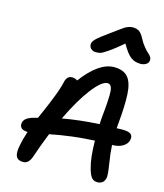

<svg xmlns="http://www.w3.org/2000/svg" viewBox="-140 -1096 1019 1195"><g transform="rotate(15 370.0 -499.0)"><path d="M383.8 -784.2Q362.3 -784.2 349.9 -797.1Q337.4 -810.1 339.8 -829.1Q342.3 -843.3 360.1 -860.8Q377.9 -878.4 440.9 -923.8Q457.5 -935.5 482.7 -954.1Q507.8 -972.7 516.1 -977.8Q524.4 -982.9 537.8 -988Q551.3 -993.2 565.9 -993.2Q592.3 -993.2 608.2 -981.9Q624 -970.7 638.2 -942.9Q652.8 -915 670.4 -893.6Q688 -872.1 699.5 -862.8Q710.9 -853.5 717.3 -842.3Q723.6 -831.1 721.2 -817.9Q718.3 -803.2 703.6 -794.7Q689 -786.1 668.9 -786.1Q632.3 -786.1 606.2 -805.9Q580.1 -825.7 546.9 -883.8Q492.7 -837.4 458.7 -814.5Q424.8 -791.5 412.4 -787.8Q399.9 -784.2 383.8 -784.2ZM600.1 -4.9Q576.2 -4.9 562.5 -22.5Q548.8 -40 538.1 -82Q521.5 -140.6 520 -251Q376.5 -244.6 233.9 -215.8Q199.7 -130.4 174.8 -56.2Q158.2 -6.8 122.1 -6.8Q88.9 -6.8 77.4 -28.8Q65.9 -50.8 76.2 -102.1Q83 -139.6 101.1 -194.8Q71.8 -195.3 59.6 -208Q47.4 -220.7 51.8 -242.2Q57.6 -270.5 102.1 -286.1Q129.9 -294.4 141.1 -296.9Q144.5 -304.7 162.6 -345.9Q180.7 -387.2 186.5 -401.9Q192.4 -416.5 204.8 -447.8Q217.3 -479 225.1 -503.2Q232.9 -527.3 238.8 -551.8Q247.6 -595.2 282.2 -595.2Q301.8 -595.2 315.9 -584Q420.9 -724.1 518.1 -724.1Q579.1 -724.1 607.9 -689.9Q636.7 -655.8 640.6 -582.8Q644.5 -509.8 633.8 -396Q633.3 -389.6 632.3 -378.4Q631.3 -367.2 630.9 -360.8Q643.1 -361.8 667 -361.8Q708.5 -361.8 722.7 -349.6Q736.8 -337.4 731.9 -313Q726.6 -286.6 699.5 -269.8Q672.4 -252.9 631.8 -252.9H629.9Q632.8 -198.7 643.6 -133.1Q654.3 -67.4 650.9 -46.9Q642.1 -4.9 600.1 -4.9ZM503.9 -617.2Q467.8 -617.2 408.2 -540.3Q348.6 -463.4 285.2 -331.1Q392.6 -350.6 522 -357.9Q522 -370.6 523.9 -395Q537.6 -524.4 534.7 -570.8Q531.7 -617.2 503.9 -617.2Z"/></g></svg>

Font: Shantell Sans Bouncy
Style: Italic
Weight: 500
Italic angle: -11.31°
Designer: Stephen Nixon, Anya Danilova, Shantell Martin
Foundry: Arrow Type
Version: Version 1.006;[9816181b4]